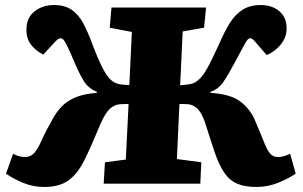

<svg xmlns="http://www.w3.org/2000/svg" viewBox="-20 -730 1203 763"><path d="M491 -317Q476 -317 459.5 -316Q443 -315 433 -309Q416 -301 402 -280Q388 -259 374 -225Q341 -145 314.5 -92Q288 -39 252 -13Q216 13 156 13Q111 13 71.5 -3.5Q32 -20 4 -40L32 -119Q43 -113 55 -109.5Q67 -106 80 -106Q99 -106 113 -119Q127 -132 142 -165Q155 -194 166 -214.5Q177 -235 188 -255Q203 -283 224 -305.5Q245 -328 278.5 -342.5Q312 -357 365 -361V-365Q331 -379 313 -408Q295 -437 274 -487Q257 -527 247.5 -546.5Q238 -566 232.5 -572Q227 -578 221 -578Q212 -578 199 -564L152 -513Q122 -528 103.5 -552Q85 -576 85 -612Q85 -659 117 -684.5Q149 -710 195 -710Q238 -710 265.5 -690.5Q293 -671 311 -637Q329 -603 345 -560Q371 -490 392 -451.5Q413 -413 436 -402Q447 -396 464 -394Q481 -392 494 -392L504 -603L416 -620L423 -700H799L791 -620L706 -605L696 -391Q710 -392 728 -394.5Q746 -397 754 -402Q780 -417 801 -454Q822 -491 853 -560Q872 -604 893 -638Q914 -672 943.5 -691Q973 -710 1016 -710Q1061 -710 1090 -685.5Q1119 -661 1119 -617Q1119 -582 1096.5 -554Q1074 -526 1040 -511L994 -564Q983 -578 975 -578Q969 -578 964 -572.5Q959 -567 948.5 -547.5Q938 -528 916 -487Q889 -436 868.5 -405.5Q848 -375 816 -365V-361Q895 -356 933 -328Q971 -300 991 -257Q1000 -235 1009 -214.5Q1018 -194 1028 -168Q1042 -132 1054 -119Q1066 -106 1084 -106Q1098 -106 1110.5 -110Q1123 -114 1133 -119L1155 -40Q1126 -20 1085 -3.5Q1044 13 999 13Q952 13 921.5 -0.5Q891 -14 870 -45.5Q849 -77 831 -131Q826 -145 819 -167.5Q812 -190 799 -230Q780 -294 751 -308Q741 -315 724 -316Q707 -317 693 -317L683 -98L780 -85L776 0H392L397 -85L480 -96Z"/></svg>

Font: Literata 12pt ExtraBold
Style: Italic
Weight: 800
Italic angle: -2°
Designer: Latin by Veronika Burian and Jose Scaglione. Greek by Irene Vlachou. Cyrillic by Vera Evstafieva
Foundry: TypeTogether
Version: Version 3.002